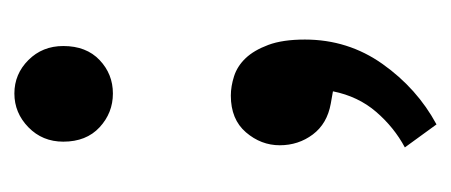

<svg xmlns="http://www.w3.org/2000/svg" viewBox="-200 -270 627 267"><g transform="rotate(-90 113.5 -136.5)"><path d="M50 -362Q50 -391 70 -410.5Q90 -430 117 -430Q144 -430 163.5 -410.5Q183 -391 183 -362Q183 -330 163.5 -311.5Q144 -293 117 -293Q90 -293 70 -311.5Q50 -330 50 -362ZM103 10Q75 5 60 -15Q45 -35 45 -61Q45 -87 63 -108Q81 -129 114 -129Q127 -129 141 -124.5Q155 -120 166 -108.5Q177 -97 184.5 -77Q192 -57 192 -26Q192 34 158 82Q124 130 74 157L42 113Q70 98 91.5 73Q113 48 120 13Z"/></g></svg>

Font: Mukta Mahee Medium
Style: Regular
Weight: 500
Designer: Shuchita Grover, Noopur Datye, Girish Dalvi, Yashodeep Gholap
Foundry: Ek Type
Version: Version 2.538;PS 1.000;hotconv 16.6.51;makeotf.lib2.5.65220;